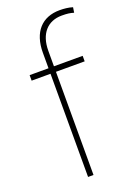

<svg xmlns="http://www.w3.org/2000/svg" viewBox="-146 -818 617 877"><g transform="rotate(-20 162.5 -380.0)"><path d="M150.4 -501.5H290V-528.3H150.4V-603.5C150.4 -686 193.8 -733.9 262.7 -733.9C289.6 -733.9 302.7 -731.9 320.8 -726.6L324.7 -752C304.7 -758.3 282.2 -760.3 262.2 -760.3C176.3 -760.3 124 -704.6 124 -603.5V-528.3H32.2V-501.5H124V0H150.4Z"/></g></svg>

Font: Vazirmatn Thin
Style: Regular
Weight: 100
Designer: Saber Rastikerdar
Foundry: Saber Rastikerdar
Version: Version 33.003